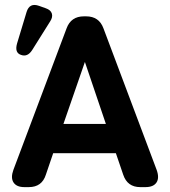

<svg xmlns="http://www.w3.org/2000/svg" viewBox="-20 -767 697 787"><path d="M80 0Q48 0 35.5 -19Q23 -38 35 -71L253 -651Q271 -700 324 -700H333Q386 -700 404 -651L622 -71Q634 -38 621.5 -19Q609 0 576 0H555Q502 0 485 -51L455 -139H198L168 -51Q152 0 98 0ZM240 -259H414L328 -513ZM112 -562Q93 -532 66 -542Q39 -551 50 -589L89 -718Q101 -757 140 -743L168 -733Q188 -726 192.5 -711.5Q197 -697 186 -680Z"/></svg>

Font: Zen Maru Gothic Black
Style: Regular
Weight: 900
Designer: Yoshimichi Ohira
Foundry: Positype
Version: Version 1.001